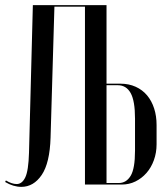

<svg xmlns="http://www.w3.org/2000/svg" viewBox="-21 -719 652 748"><path d="M394 -393H448Q481 -393 507.5 -381Q534 -369 552 -347.5Q570 -326 579.5 -296.5Q589 -267 589 -232V-157Q589 -124 578.5 -95Q568 -66 549.5 -45Q531 -24 506.5 -12Q482 0 453 0H310V-693H191L176 -183Q173 -84 141.5 -37.5Q110 9 62 9Q31 9 -1 -10L2 -16Q25 -2 44 -2Q65 -2 77.5 -28Q90 -54 92 -124L107 -699H394ZM505 -257Q505 -326 488 -356.5Q471 -387 438 -387H394V-6H442Q471 -6 488 -34Q505 -62 505 -132Z"/></svg>

Font: Moniqa SemBd Narrow Display
Style: Regular
Weight: 600
Width: 4
Designer: Rajesh Rajput
Foundry: Rajesh Rajput
Version: Version 1.000